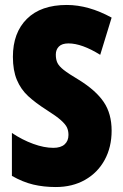

<svg xmlns="http://www.w3.org/2000/svg" viewBox="-20 -744 494 774"><path d="M205 10Q156 10 114 0Q72 -10 28 -35V-208Q70 -180 114 -164Q158 -148 195 -148Q225 -148 240.5 -162Q256 -176 256 -200Q256 -217 250 -230Q244 -243 225.5 -259.5Q207 -276 169 -300Q122 -330 93 -357Q64 -384 48 -422Q32 -460 32 -515Q32 -612 88.5 -668Q145 -724 249 -724Q337 -724 430 -673L384 -523Q310 -569 256 -569Q230 -569 217.5 -556.5Q205 -544 205 -524Q205 -504 211.5 -490.5Q218 -477 237 -462Q256 -447 298 -422Q366 -380 398 -333Q430 -286 430 -217Q430 -151 402 -99.5Q374 -48 323 -19Q272 10 205 10Z"/></svg>

Font: Noto Sans UI CondBlack
Style: Regular
Weight: 900
Width: 3
Designer: Monotype Design Team
Foundry: Monotype Imaging Inc.
Version: Version 1.001